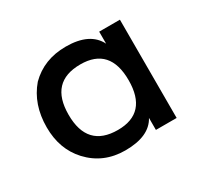

<svg xmlns="http://www.w3.org/2000/svg" viewBox="-91 -479 619 595"><g transform="rotate(-30 219.0 -181.5)"><path d="M74.2 -50.8Q27.3 -101.6 27.3 -179.7Q27.3 -261.7 74.2 -316.4Q125 -367.2 203.1 -367.2Q289.1 -367.2 316.4 -312.5V-355.5H390.6V-3.9H316.4V-46.9Q289.1 3.9 203.1 3.9Q125 3.9 74.2 -50.8ZM320.3 -179.7Q320.3 -296.9 214.8 -296.9Q105.5 -296.9 105.5 -179.7Q105.5 -62.5 214.8 -62.5Q320.3 -62.5 320.3 -179.7Z"/></g></svg>

Font: 和音 by 宁静之雨，公众号njzyshare
Style: Regular
Weight: 400
Designer: Steve Matteson
Foundry: Ascender Corporation
Version: Version 6.00;June 8, 2018;FontCreator 11.0.0.2388 32-bit